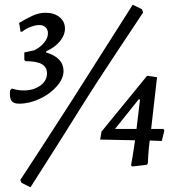

<svg xmlns="http://www.w3.org/2000/svg" viewBox="-20 -698 750 813"><path d="M80 -315Q122 -315 150.5 -335.5Q179 -356 179 -387Q179 -414 157 -426.5Q135 -439 88 -439L83 -444V-476L125 -485Q150 -497 166.5 -517Q183 -537 183 -557Q183 -573 173 -582.5Q163 -592 147 -592Q131 -592 110.5 -584.5Q90 -577 74 -564H67L61 -601Q91 -619 118 -631.5Q145 -644 173 -644Q209 -644 232 -625.5Q255 -607 255 -577Q255 -549 233.5 -523Q212 -497 176 -481L175 -476Q249 -454 249 -397Q249 -365 220.5 -332.5Q192 -300 148 -279.5Q104 -259 61 -259Q40 -259 31 -268.5Q22 -278 22 -300Q22 -310 23 -316L30 -323Q56 -315 80 -315ZM324 -245Q253 -131 191.5 -34.5Q130 62 109 95L71 76L66 64Q88 31 151 -66Q214 -163 286 -275L542 -678L581 -659L586 -645Q557 -602 468 -467.5Q379 -333 324 -245ZM602 -376 606 -377 645 -371 620 -152H672L676 -145L665 -101L614 -103Q610 -73 608 -43.5Q606 -14 606 -6L601 0L539 7L535 1Q537 -9 542 -38.5Q547 -68 552 -104L404 -107L410 -141ZM558 -152 573 -277H567L467 -152Z"/></svg>

Font: Alegreya SC
Style: Italic
Weight: 400
Italic angle: -7°
Designer: Juan Pablo del Peral
Foundry: Huerta Tipografica
Version: Version 2.007; ttfautohint (v1.6)